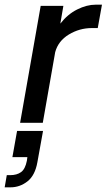

<svg xmlns="http://www.w3.org/2000/svg" viewBox="-33 -525 456 821"><path d="M141 -500H238L225 -424Q256 -464 297 -484.5Q338 -505 376 -505H403L385 -405H360Q307 -405 261.5 -377.5Q216 -350 203 -302L150 0H53ZM40 35H151L127 168Q117 225 84.5 250.5Q52 276 12 276H-13L-4 224H10Q39 224 57 211Q75 198 82 162L84 147H20Z"/></svg>

Font: Overused Grotesk Medium
Style: Italic
Weight: 500
Italic angle: -10°
Version: Version 0.003